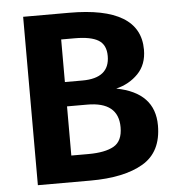

<svg xmlns="http://www.w3.org/2000/svg" viewBox="-51 -739 716 786"><g transform="rotate(-5 307.5 -346.0)"><path d="M220 -109H290Q359 -109 395 -129.5Q431 -150 431 -207Q431 -311 303 -311H220ZM220 -586V-411H292Q404 -411 404 -502Q404 -548 373 -567Q342 -586 276 -586ZM427 -366Q584 -336 584 -201Q584 -92 506 -46Q428 0 289 0H73V-692H262Q554 -692 554 -515Q554 -454 517.5 -416.5Q481 -379 427 -366Z"/></g></svg>

Font: FiraSans
Style: Regular
Weight: 600
Designer: Carrois Corporate & Edenspiekermann AG
Foundry: Carrois Corporate GbR & Edenspiekermann AG
Version: Version 3.106;PS 003.106;hotconv 1.0.70;makeotf.lib2.5.58329